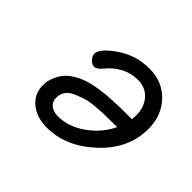

<svg xmlns="http://www.w3.org/2000/svg" viewBox="-107 -585 740 740"><g transform="rotate(45 262.5 -215.5)"><path d="M88.9 -101.1Q88.9 -112.3 90.8 -123Q92.8 -133.8 100.8 -151.9Q108.9 -169.9 122.6 -185.1Q136.2 -200.2 162.6 -214.6Q189 -229 225.1 -236.8Q275.9 -248 363.8 -250H423.8Q425.8 -264.2 425.8 -271Q425.8 -316.9 400.4 -345.5Q375 -374 334 -374Q259.8 -374 207 -308.1Q190.9 -290 179.2 -290Q166 -290 154.5 -302Q143.1 -314 143.1 -327.1Q145 -356 203.1 -396Q261.2 -436 335 -436Q405.8 -436 450.9 -388.4Q496.1 -340.8 496.1 -269Q496.1 -160.2 407.5 -77.6Q318.8 4.9 214.8 4.9Q159.7 4.9 124.3 -24.2Q88.9 -53.2 88.9 -101.1ZM159.2 -102.1Q159.2 -80.1 175 -68.1Q190.9 -56.2 214.8 -56.2Q272 -56.2 325.9 -94.5Q379.9 -132.8 405.8 -189L391.1 -188H365.2Q340.3 -188 330.1 -187.5Q319.8 -187 288.8 -184.6Q257.8 -182.1 241 -176.5Q224.1 -170.9 202.1 -161.9Q180.2 -152.8 169.7 -137.5Q159.2 -122.1 159.2 -102.1Z"/></g></svg>

Font: CMU Typewriter Text
Style: Italic
Weight: 500
Italic angle: -14.04°
Version: Version 0.7.0